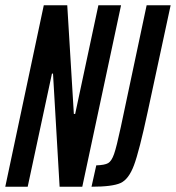

<svg xmlns="http://www.w3.org/2000/svg" viewBox="-26 -708 667 728"><path d="M-6 0 140 -688H229L254 -276H259L347 -688H433L286 0H200L175 -429H171L79 0ZM432 -226 530 -688H621L534 -284Q502 -135 482 -81.5Q462 -28 431 -14Q400 0 321 0L339 -81Q371 -82 384 -89.5Q397 -97 406.5 -124Q416 -151 432 -226Z"/></svg>

Font: Saira Ultra Condensed SemiBold
Style: Italic
Weight: 600
Width: 1
Italic angle: -12°
Designer: Hector Gatti with collaboration of the Omnibus-Type team
Foundry: Omnibus-Type
Version: Version 1.001; ttfautohint (v1.8)